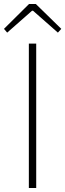

<svg xmlns="http://www.w3.org/2000/svg" viewBox="-35 -945 328 965"><path d="M110 -726H147V0H110ZM-15 -800 111 -925H145L273 -800L256 -781L131 -891H126L1 -781Z"/></svg>

Font: Merged Yaku Han JP Thin
Style: Regular
Weight: 250
Designer: Ryoko NISHIZUKA 西塚涼子 (kana, bopomofo & ideographs); Paul D. Hunt (Latin, Greek & Cyrillic); Sandoll Communications 산돌커뮤니
Foundry: Adobe
Version: Version 2.004